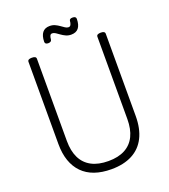

<svg xmlns="http://www.w3.org/2000/svg" viewBox="-252 -1682 1655 1877"><g transform="rotate(-20 576.0 -743.0)"><path d="M579 19Q481 19 405.5 -7.5Q330 -34 278.5 -86.5Q227 -139 200.5 -215Q174 -291 174 -390V-1245Q174 -1259 185 -1265.5Q196 -1272 218 -1272Q240 -1272 251 -1265.5Q262 -1259 262 -1245V-390Q262 -285 297.5 -213Q333 -141 403.5 -103.5Q474 -66 579 -66Q682 -66 751.5 -103.5Q821 -141 856 -213Q891 -285 891 -390V-1245Q891 -1259 902 -1265.5Q913 -1272 935 -1272Q978 -1272 978 -1245V-390Q978 -258 932 -166.5Q886 -75 796.5 -28Q707 19 579 19ZM419 -1350Q385 -1350 385 -1377Q386 -1439 411.5 -1471.5Q437 -1504 487 -1504Q518 -1504 542.5 -1492.5Q567 -1481 587 -1466.5Q607 -1452 624.5 -1440.5Q642 -1429 659 -1429Q675 -1429 683 -1445Q691 -1461 692 -1484Q695 -1505 726 -1505Q745 -1505 753.5 -1498Q762 -1491 762 -1478Q761 -1415 735.5 -1383.5Q710 -1352 659 -1352Q629 -1352 604 -1363.5Q579 -1375 558.5 -1390Q538 -1405 520.5 -1416.5Q503 -1428 487 -1428Q471 -1428 464 -1415Q457 -1402 455 -1376Q454 -1364 445 -1357Q436 -1350 419 -1350Z"/></g></svg>

Font: Playwrite VN
Style: Regular
Weight: 400
Designer: Veronika Burian, José Scaglione
Foundry: TypeTogether
Version: Version 1.002